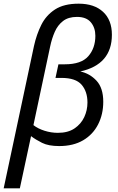

<svg xmlns="http://www.w3.org/2000/svg" viewBox="-43 -785 644 1045"><path d="M-23 240 142 -535Q156 -598 182 -650Q208 -702 256.5 -733.5Q305 -765 385 -765Q470 -765 518 -720.5Q566 -676 566 -596Q566 -434 394 -396Q446 -385 482.5 -345.5Q519 -306 519 -231Q519 -163 491 -108Q463 -53 409.5 -21.5Q356 10 279 10Q221 10 186 -7.5Q151 -25 126 -44L65 240ZM272 -62Q327 -62 362.5 -86Q398 -110 415.5 -147.5Q433 -185 433 -227Q433 -287 401 -324Q369 -361 291 -361H259L275 -435H310Q399 -435 437.5 -479Q476 -523 476 -590Q476 -634 451.5 -663.5Q427 -693 376 -693Q329 -693 300 -670.5Q271 -648 255 -611.5Q239 -575 230 -532L139 -104Q163 -85 199 -73.5Q235 -62 272 -62Z"/></svg>

Font: Noto IKEA Latin
Style: Italic
Weight: 400
Italic angle: -12°
Designer: Monotype Design Team
Foundry: Monotype Imaging Inc.
Version: Version 1.0